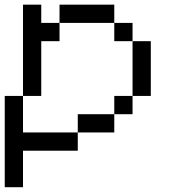

<svg xmlns="http://www.w3.org/2000/svg" viewBox="-20 -635 732 809"><path d="M0 153.8V-230.8H76.9V-615.4H153.8V-538.5H230.8V-615.4H461.5V-538.5H230.8V-461.5H153.8V-230.8H76.9V-76.9H307.7V0H76.9V153.8ZM461.5 -538.5H538.5V-461.5H461.5ZM538.5 -461.5H615.4V-230.8H538.5ZM538.5 -230.8V-153.8H461.5V-230.8ZM461.5 -153.8V-76.9H307.7V-153.8Z"/></svg>

Font: Mintsoda - Lime Green 13x16
Style: Regular
Weight: 400
Designer: Mintsoda-15
Version: Version 1.0